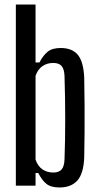

<svg xmlns="http://www.w3.org/2000/svg" viewBox="-20 -820 433 848"><path d="M352 -476Q353 -421 353.5 -358.5Q354 -296 353.5 -235.5Q353 -175 352 -124Q349 -53 321.5 -22.5Q294 8 243 8Q205 8 185 -8Q165 -24 149 -56H137V0H50V-800H137V-544H154Q171 -576 191 -592Q211 -608 248 -608Q299 -608 324 -577.5Q349 -547 352 -476ZM265 -117Q268 -198 268 -293.5Q268 -389 265 -483Q264 -514 252.5 -528Q241 -542 215 -542Q188 -542 167.5 -528Q147 -514 137 -485V-115Q147 -86 167.5 -72Q188 -58 215 -58Q241 -58 252.5 -72Q264 -86 265 -117Z"/></svg>

Font: Big Shoulders Display SemiBold
Style: Regular
Weight: 600
Designer: Patric King
Foundry: XO Type Co
Version: Version 1.000; ttfautohint (v1.8.2)